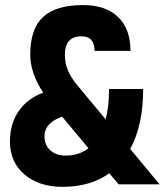

<svg xmlns="http://www.w3.org/2000/svg" viewBox="-20 -723 646 753"><path d="M445.3 0 408.7 -43.5Q334.5 9.8 225.6 9.8Q132.8 9.8 75.9 -38.8Q19 -87.4 19 -168Q19 -236.8 52.7 -286.4Q86.4 -335.9 149.4 -359.9Q98.6 -436.5 98.6 -508.8Q98.6 -609.4 148.7 -656.2Q198.7 -703.1 306.2 -703.1Q394.5 -703.1 443.1 -656.2Q491.7 -609.4 491.7 -523.4H350.6Q350.6 -580.6 299.8 -580.6Q234.4 -580.6 234.4 -507.8Q234.4 -475.1 246.8 -446Q259.3 -417 284.7 -386.7L394.5 -254.9Q407.7 -306.6 407.7 -374H541.5Q541.5 -231.9 490.7 -138.7L606 0ZM327.1 -141.6 223.6 -265.6Q154.3 -240.7 154.3 -189Q154.3 -154.8 177 -133.8Q199.7 -112.8 237.3 -112.8Q289.6 -112.8 327.1 -141.6Z"/></svg>

Font: Cascadia Mono
Style: Bold
Weight: 700
Monospace: yes
Designer: Aaron Bell
Foundry: Saja Typeworks
Version: Version 2404.023; ttfautohint (v1.8.4)